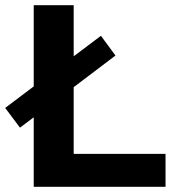

<svg xmlns="http://www.w3.org/2000/svg" viewBox="-31 -720 667 740"><path d="M358 -582 253 -503V-700H99V-387L-11 -304L46 -228L99 -268V0H607V-127H253V-384L414 -506Z"/></svg>

Font: Montserrat-Alt1
Style: Bold
Weight: 700
Designer: Differentunic
Foundry: Differentunic
Version: Version 7.222